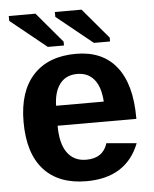

<svg xmlns="http://www.w3.org/2000/svg" viewBox="-53 -769 661 823"><g transform="rotate(-5 278.0 -358.0)"><path d="M286.1 9.8Q167 9.8 103 -60.8Q39.1 -131.3 39.1 -266.6Q39.1 -397.5 104 -467.8Q168.9 -538.1 288.1 -538.1Q401.9 -538.1 461.9 -462.6Q522 -387.2 522 -241.7V-237.8H183.1Q183.1 -160.6 211.7 -121.3Q240.2 -82 293 -82Q365.7 -82 384.8 -145L514.2 -133.8Q458 9.8 286.1 9.8ZM286.1 -451.7Q237.8 -451.7 211.7 -418Q185.5 -384.3 184.1 -323.7H389.2Q385.3 -387.7 358.4 -419.7Q331.5 -451.7 286.1 -451.7ZM213.9 -703.6V-724.6H328.6L438.5 -594.7V-578.1H369.1ZM15.6 -703.6V-724.6H130.4L240.2 -594.7V-578.1H170.9Z"/></g></svg>

Font: Arial
Style: Bold
Weight: 700
Designer: Steve Matteson
Foundry: Ascender Corporation
Version: Version 2.00.3